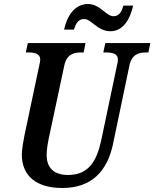

<svg xmlns="http://www.w3.org/2000/svg" viewBox="-20 -929 771 959"><path d="M531 -773C596 -773 630 -834 645 -901H596C589 -874 577 -848 547 -848C509 -848 481 -909 418 -909C353 -908 315 -850 300 -781H349C358 -808 369 -834 400 -834C437 -834 467 -773 531 -773ZM291 10C435 10 516 -71 545 -212L626 -600C638 -658 673 -667 710 -667H721L731 -714H506L496 -667H507C543 -667 569 -661 569 -631C569 -625 567 -612 564 -601L486 -230C464 -129 426 -55 320 -55C251 -55 213 -89 213 -155C213 -183 219 -217 226 -249L301 -601C313 -658 348 -667 386 -667H398L407 -714H119L109 -667H120C155 -667 181 -661 181 -631C181 -625 179 -615 175 -597L102 -252C97 -228 89 -181 89 -157C89 -51 161 10 291 10Z"/></svg>

Font: Noto Serif Condensed SemiBold
Style: Italic
Weight: 600
Width: 3
Italic angle: -12°
Designer: Monotype Design Team
Foundry: Monotype Imaging Inc.
Version: Version 2.014